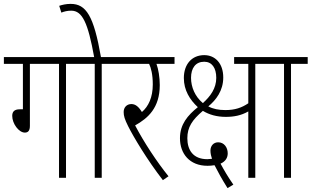

<svg xmlns="http://www.w3.org/2000/svg" viewBox="-20 -916 1605 989"><path d="M134 -587H284V0H320V-587H406V-622H0V-587H98V-353H82C53 -353 43 -340 43 -319C43 -279 77 -233 108 -233C125 -233 134 -243 134 -268Z M504 -587H590V-622H500C463 -834 424 -896 344 -896C320 -896 300 -891 285 -886L296 -851C311 -857 327 -861 347 -861C404 -861 433 -799 465 -622H394V-587H468V0H504Z M848 -8C788 -82 721 -184 676 -270C742 -307 803 -360 803 -478C803 -517 796 -560 786 -587H879V-622H578V-587H748C758 -567 767 -532 767 -481C767 -415 745 -368 711 -339C694 -367 677 -380 657 -380C633 -380 617 -363 617 -339C617 -319 622 -302 640 -266C667 -212 737 -94 819 12Z M1295 -587H1381V-622H1186V-587H1259V-384C1225 -361 1190 -349 1141 -349C1106 -349 1077 -355 1053 -368C1093 -401 1130 -449 1130 -517C1130 -590 1088 -632 1032 -632C968 -632 927 -585 927 -514C927 -451 958 -402 999 -364C947 -322 907 -276 907 -204C907 -125 956 -62 1049 -62C1060 -62 1074 -63 1085 -65C1104 -28 1122 5 1152 53L1182 35C1154 -5 1135 -38 1116 -73C1143 -85 1153 -105 1153 -126C1153 -157 1134 -183 1104 -183C1080 -183 1064 -165 1064 -140C1064 -125 1068 -110 1072 -98C1062 -97 1054 -96 1048 -96C974 -96 945 -144 945 -204C945 -261 970 -298 1025 -345C1058 -325 1097 -314 1143 -314C1185 -314 1222 -321 1259 -342V0H1295ZM964 -515C964 -566 988 -598 1032 -598C1071 -598 1094 -567 1094 -515C1094 -461 1064 -420 1025 -385C985 -418 964 -467 964 -515Z M1479 -587H1565V-622H1369V-587H1443V0H1479Z"/></svg>

Font: Noto Sans ExtraCondensed ExtraLight
Style: Regular
Weight: 200
Width: 2
Designer: Monotype Design Team
Foundry: Monotype Imaging Inc.
Version: Version 2.013